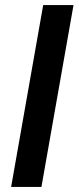

<svg xmlns="http://www.w3.org/2000/svg" viewBox="-20 -740 311 760"><path d="M24 0 151 -720H271L144 0Z"/></svg>

Font: DM Sans 11pt SemiBold
Style: Italic
Weight: 600
Italic angle: -10°
Version: Version 4.004;gftools[0.9.30]